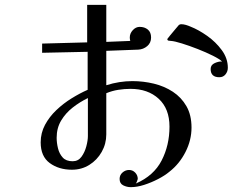

<svg xmlns="http://www.w3.org/2000/svg" viewBox="-20 -743 1040 793"><path d="M343 -338Q310 -322 280.5 -299Q251 -276 232.5 -245Q214 -214 214 -174Q214 -153 219.5 -130.5Q225 -108 239 -92.5Q253 -77 280 -77Q303 -77 316.5 -95.5Q330 -114 336.5 -138.5Q343 -163 343 -181ZM771 -216Q771 -164 746 -115Q721 -66 680 -34Q661 -18 633 -3.5Q605 11 575.5 20.5Q546 30 520 30Q504 30 489 22.5Q474 15 474 -4Q474 -20 486 -30.5Q498 -41 513 -41Q528 -41 538.5 -30Q549 -19 549 -4Q549 -2 546 5.5Q543 13 541 15Q615 -17 647.5 -80Q680 -143 680 -220Q680 -294 635.5 -335Q591 -376 519 -376Q494 -376 468.5 -372Q443 -368 419 -358V-188Q419 -149 400 -115.5Q381 -82 349 -62Q317 -42 277 -42Q223 -42 185.5 -69.5Q148 -97 148 -155Q148 -194 166 -227.5Q184 -261 213 -288.5Q242 -316 276 -337Q310 -358 342 -372V-529L154 -525V-563L340 -568V-723H419V-570L518 -574Q517 -578 516.5 -581Q516 -584 516 -588Q516 -605 528.5 -618.5Q541 -632 557 -632Q577 -632 590.5 -621Q604 -610 604 -588Q604 -566 588 -552.5Q572 -539 551 -538L419 -533V-391Q473 -408 527 -408Q572 -408 615.5 -397.5Q659 -387 694 -364Q729 -341 750 -304.5Q771 -268 771 -216ZM921 -463Q921 -448 911.5 -436Q902 -424 886 -424Q850 -424 850 -458Q850 -475 867 -482.5Q884 -490 897 -489Q887 -499 859 -513Q831 -527 796.5 -540.5Q762 -554 731.5 -563.5Q701 -573 686 -574Q682 -574 676.5 -575Q671 -576 671 -582Q671 -583 682 -596Q693 -609 705 -623.5Q717 -638 719 -640Q724 -643 728 -643Q738 -643 748 -640Q758 -637 767 -633Q800 -620 835.5 -595Q871 -570 896 -536Q921 -502 921 -463Z"/></svg>

Font: Kaisei Decol
Style: Regular
Weight: 400
Designer: Font-Kai, 金井和夫
Foundry: KAZUO KANAI
Version: Version 5.003